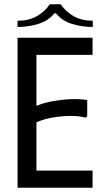

<svg xmlns="http://www.w3.org/2000/svg" viewBox="-20 -876 484 896"><path d="M412 -700V-620H150V-382Q183 -396 224.5 -403.5Q266 -411 309 -413Q352 -415 387 -409V-333L379 -327Q352 -335 311.5 -335Q271 -335 228 -328Q185 -321 150 -305V-80H412V0H62V-700ZM212 -856H263Q288 -820 325.5 -799.5Q363 -779 413 -779V-750Q365 -750 317.5 -764Q270 -778 241 -814H234Q205 -778 157.5 -764Q110 -750 62 -750V-779Q113 -779 151 -800Q189 -821 212 -856Z"/></svg>

Font: Phudu Light
Style: Regular
Weight: 400
Version: Version 1.005;gftools[0.9.23]